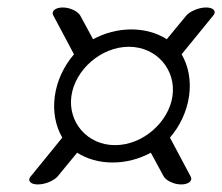

<svg xmlns="http://www.w3.org/2000/svg" viewBox="-20 -566 594 513"><path d="M170.8 -309.6C180.6 -379.3 249.9 -441 324.3 -441C398.8 -441 450.7 -379.3 440.9 -309.6C431.1 -239.9 361.9 -178.2 287.4 -178.2C213 -178.2 161 -239.9 170.8 -309.6ZM417.6 -94.2C424.1 -83.7 443.9 -73.2 464.2 -73.2C484.5 -73.2 495.5 -83.7 489.5 -94.2C489.3 -94.2 452.3 -163.8 434.1 -198.3C460.7 -229.2 479.3 -267.8 485.2 -309.6C491.1 -351.4 483.3 -390 465.3 -420.9C493.3 -455.4 549.8 -525 550.1 -525C559 -535.5 550.9 -546 530.6 -546C510.4 -546 487.6 -535.5 478.2 -525L425.6 -461.2C399.6 -477.8 367.1 -487.4 330.9 -487.4C294.6 -487.4 259.5 -477.8 228.7 -461.2L194.1 -525C187.7 -535.5 167.8 -546 147.6 -546C127.3 -546 116.3 -535.5 122.3 -525C122.5 -525 159.4 -455.4 177.7 -420.9C151.1 -390 132.4 -351.4 126.5 -309.6C120.7 -267.8 128.5 -229.2 146.4 -198.3C118.4 -163.8 61.9 -94.2 61.7 -94.2C52.8 -83.7 60.8 -73.2 81.1 -73.2C101.4 -73.2 124.2 -83.7 133.6 -94.2L186.1 -158C212.2 -141.4 244.6 -131.8 280.9 -131.8C317.1 -131.8 352.3 -141.4 383 -158Z"/></svg>

Font: Hi.
Style: Tall Oblique
Weight: 400
Designer: Mew Too, Robert Jablonski
Foundry: Cannot Into Space Fonts
Version: Version 1.996